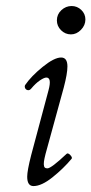

<svg xmlns="http://www.w3.org/2000/svg" viewBox="-20 -608 305 641"><path d="M216.8 -493.2Q197.8 -493.2 183.8 -507.1Q169.9 -521 169.9 -540Q169.9 -560.1 184.8 -574Q199.7 -587.9 219.2 -587.9Q237.8 -587.9 251.5 -574.7Q265.1 -561.5 265.1 -543Q265.1 -523.4 250.2 -508.3Q235.4 -493.2 216.8 -493.2ZM91.8 13.2Q70.8 13.2 70.8 -18.1Q70.8 -38.1 84 -89.8L142.1 -307.1Q153.3 -349.1 134.8 -349.1Q127.4 -349.1 113.3 -339.6Q99.1 -330.1 84 -312Q78.6 -305.7 72.3 -307.1Q65.9 -308.6 63.7 -314.2Q61.5 -319.8 64 -324.2Q84 -353.5 122.6 -384.8Q161.1 -416 184.1 -416Q205.1 -416 205.1 -386.2Q205.1 -362.3 192.9 -315.9L137.2 -112.8Q131.3 -92.3 128.7 -79.8Q126 -67.4 126.2 -59.6Q126.5 -51.8 129.4 -48.8Q132.3 -45.9 138.2 -45.9Q150.9 -45.9 202.1 -94.2Q206.5 -98.6 214.4 -90.6Q222.2 -82.5 219.2 -78.1Q191.9 -45.4 155.3 -16.1Q118.7 13.2 91.8 13.2Z"/></svg>

Font: Junicode SmCond Light
Style: Italic
Weight: 300
Width: 4
Italic angle: -11°
Designer: Peter S. Baker
Version: Version 2.206